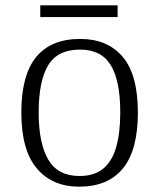

<svg xmlns="http://www.w3.org/2000/svg" viewBox="-20 -690 596 720"><path d="M277 10Q176 10 118 -58.5Q60 -127 60 -268Q60 -408 115.5 -476Q171 -544 281 -544Q383 -544 440 -477Q497 -410 497 -268Q497 -127 441 -58.5Q385 10 277 10ZM278 -30Q334 -30 367.5 -58Q401 -86 416 -139.5Q431 -193 431 -268Q431 -387 395.5 -445.5Q360 -504 280 -504Q196 -504 160.5 -445Q125 -386 125 -268Q125 -153 161 -91.5Q197 -30 278 -30ZM131 -626V-670H421V-626Z"/></svg>

Font: Noto Serif Armenian Light
Style: Regular
Weight: 300
Version: Version 2.007